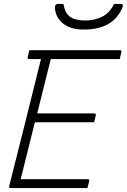

<svg xmlns="http://www.w3.org/2000/svg" viewBox="-20 -955 644 975"><path d="M35 0Q23 0 27 -11Q68 -172 108 -333Q148 -494 188 -655H128Q118 -655 121 -666Q123 -675 125 -683Q127 -691 129 -700H589Q599 -700 596 -689Q594 -680 592 -672Q590 -664 588 -655H238Q235 -642 231.5 -629.5Q228 -617 225 -604Q211 -548 197 -491.5Q183 -435 169 -379H459Q464 -379 466 -375.5Q468 -372 466 -368Q464 -359 462 -351Q460 -343 458 -334H157Q139 -262 121 -189.5Q103 -117 85 -45H424Q436 -45 433 -34Q430 -24 428 -16.5Q426 -9 424 0ZM559 -935H592Q611 -935 600 -912Q572 -854 523 -829.5Q474 -805 410 -805H402Q341 -805 302.5 -834Q264 -863 259 -912Q257 -935 275 -935H302Q310 -889 335.5 -870Q361 -851 413 -851Q460 -851 498.5 -870Q537 -889 559 -935Z"/></svg>

Font: Recursive Sn Lnr St Lt
Style: Italic
Weight: 300
Italic angle: -15°
Version: Version 1.079;hotconv 1.0.112;makeotfexe 2.5.65598; ttfautoh